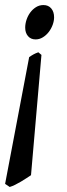

<svg xmlns="http://www.w3.org/2000/svg" viewBox="-45 -474 265 756"><path d="M54.2 -365.2Q54.2 -379.9 59.3 -395.8Q64.5 -411.6 74 -424.6Q83.5 -437.5 96.7 -445.8Q109.9 -454.1 126 -454.1Q145.5 -454.1 156.7 -440.9Q168 -427.7 168 -405.8Q168 -391.6 162.4 -376.2Q156.7 -360.8 147 -348.1Q137.2 -335.4 123.8 -327.1Q110.4 -318.8 95.2 -318.8Q76.2 -318.8 65.2 -331.8Q54.2 -344.7 54.2 -365.2ZM77.1 215.8Q69.8 220.7 59.3 227.5Q48.8 234.4 37.4 241.2Q25.9 248 14.4 253.7Q2.9 259.3 -6.8 262.2L-24.9 250L69.8 -249Q79.6 -255.9 87.2 -260Q94.7 -264.2 106 -268.1L118.2 -257.8Z"/></svg>

Font: Gentium Basic
Style: Italic
Weight: 400
Italic angle: -8°
Designer: J. Victor Gaultney and Annie Olsen
Foundry: SIL International
Version: Version 1.102; 2013; Maintenance release